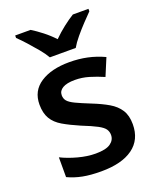

<svg xmlns="http://www.w3.org/2000/svg" viewBox="-144 -852 776 948"><g transform="rotate(-20 244.5 -378.0)"><path d="M448 -156Q448 -75 389.5 -32.5Q331 10 223 10Q167 10 126 2Q85 -6 49 -23V-127Q87 -108 135.5 -95Q184 -82 227 -82Q281 -82 305 -99Q329 -116 329 -143Q329 -160 320 -173.5Q311 -187 284 -201.5Q257 -216 204 -237Q153 -259 118 -279.5Q83 -300 65.5 -329.5Q48 -359 48 -404Q48 -476 105.5 -513.5Q163 -551 257 -551Q307 -551 351.5 -541.5Q396 -532 439 -512L401 -421Q364 -437 327.5 -448Q291 -459 253 -459Q211 -459 189 -446Q167 -433 167 -410Q167 -392 177.5 -379.5Q188 -367 215 -354Q242 -341 292 -321Q340 -302 375 -281.5Q410 -261 429 -231.5Q448 -202 448 -156ZM176 -606Q163 -629 140.5 -656Q118 -683 94.5 -709Q71 -735 52 -753V-766H133Q159 -750 188.5 -727Q218 -704 243 -677Q270 -704 299.5 -727Q329 -750 355 -766H437V-753Q419 -735 394.5 -709Q370 -683 347.5 -656Q325 -629 312 -606Z"/></g></svg>

Font: Noto Sans Sundanese SemiBold
Style: Regular
Weight: 600
Version: Version 2.003